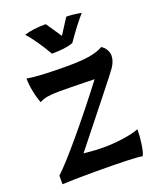

<svg xmlns="http://www.w3.org/2000/svg" viewBox="-139 -819 737 906"><g transform="rotate(-20 230.0 -366.0)"><path d="M182 -3Q65 -3 18 0V-43Q62 -84 147 -185Q232 -286 330 -414L288 -415Q206 -417 156 -417Q118 -417 94 -413Q70 -409 54 -399Q43 -426 36 -461.5Q29 -497 29 -527Q87 -516 231 -516Q299 -516 341.5 -523Q384 -530 411 -546Q427 -536 435 -521Q443 -506 443 -492Q443 -464 423 -435Q406 -411 349 -339.5Q292 -268 270 -240L161 -103Q215 -97 261 -97Q309 -97 358 -104Q407 -111 439 -123Q439 -91 433.5 -52Q428 -13 419 5Q375 -3 182 -3ZM94 -723Q137 -737 202 -737L255 -659L305 -737Q337 -737 380 -729Q338 -681 289 -610Q251 -596 182 -596Q161 -633 137 -667.5Q113 -702 94 -723Z"/></g></svg>

Font: Mirza SemiBold
Style: Regular
Weight: 600
Designer: Arabic design by Kourosh Beigpour, Latin design by Eduardo Tunni, engineering by Lasse Fister
Version: Version 1.0010g